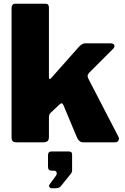

<svg xmlns="http://www.w3.org/2000/svg" viewBox="-20 -762 671 1028"><path d="M617 -20Q617 -12 611.5 -6Q606 0 596 0H425Q403 0 392 -26L320 -198Q315 -209 309 -209Q305 -209 299 -203L251 -158Q242 -151 242 -130V-29Q242 -13 234.5 -6.5Q227 0 210 0H69Q54 0 48 -6Q42 -12 42 -25V-719Q42 -730 47 -736Q52 -742 61 -742H224Q242 -742 242 -721V-346Q242 -339 246 -339Q250 -339 254 -344L404 -513Q421 -530 435 -530H572Q582 -530 587.5 -526Q593 -522 593 -516Q593 -508 586 -501L457 -372Q449 -362 449 -355Q449 -349 455 -337L615 -28ZM245 226 278 181Q284 174 284 166Q284 160 280 156Q276 152 269 152H260Q247 152 242 147Q237 142 237 130V69Q237 49 255 49H349Q366 49 366 65V152Q366 156 364 160Q362 164 362 165L308 232Q302 240 295 243Q288 246 275 246H257Q249 246 244.5 239Q240 232 245 226Z"/></svg>

Font: Libre Franklin Black
Style: Regular
Weight: 900
Designer: Pablo Impallari, Rodrigo Fuenzalida
Foundry: Impallari Type
Version: Version 1.002; ttfautohint (v1.5)